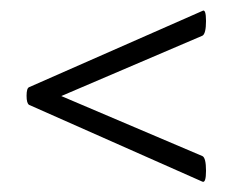

<svg xmlns="http://www.w3.org/2000/svg" viewBox="-20 -375 447 370"><path d="M377 -45.9Q377 -22 370.1 -24.9L36.1 -172.9Q31.2 -175.8 31.2 -190.4Q31.2 -205.1 36.1 -207L370.1 -354Q377 -358.4 377 -334.5Q377 -310.1 370.1 -306.2L98.1 -189.9L370.1 -74.2Q377 -70.8 377 -45.9Z"/></svg>

Font: Cormorant-Bold
Style: Bold
Weight: 700
Designer: Christian Thalmann (Catharsis Fonts)
Version: Version 3.000